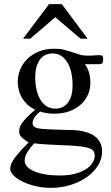

<svg xmlns="http://www.w3.org/2000/svg" viewBox="-20 -697 540 934"><path d="M481.9 -407.7Q481.9 -405.3 481 -398.7Q480 -392.1 477.5 -388.7Q475.1 -386.7 470.9 -386Q466.8 -385.3 461.9 -384.8Q456.5 -384.3 450.2 -384.8H393.1Q405.8 -367.7 412.6 -345.5Q419.4 -323.2 419.4 -295.4Q419.9 -264.6 408.2 -237.3Q396.5 -210 373.8 -189.2Q351.1 -168.5 318.4 -156.2Q285.6 -144 243.7 -144Q226.6 -144 209.5 -146.5Q192.4 -148.9 175.3 -154.3Q165.5 -147 156.7 -137.2Q147.9 -127.4 143.1 -117.4Q138.2 -107.4 138.4 -97.9Q138.7 -88.4 146 -81.5Q148.9 -78.6 153.1 -76.7Q157.2 -74.7 164.6 -73Q171.9 -71.3 183.6 -70.1Q195.3 -68.8 213.6 -68.1Q231.9 -67.4 258.1 -66.4Q284.2 -65.4 320.3 -64.5Q329.1 -64.5 344 -63.7Q358.9 -63 376.5 -59.8Q394 -56.6 411.6 -50Q429.2 -43.5 443.8 -32Q458.5 -20.5 467.5 -2.4Q476.6 15.6 476.6 41.5Q476.6 75.2 457.5 106.7Q438.5 138.2 404.8 162.8Q371.1 187.5 325.4 202.1Q279.8 216.8 226.1 216.8Q189 216.8 153.6 208.5Q118.2 200.2 90.8 187Q63.5 173.8 46.6 157Q29.8 140.1 29.8 123Q29.8 113.3 33.9 102.1Q38.1 90.8 48.1 76.2Q58.1 61.5 75.4 42Q92.8 22.5 119.1 -3.9Q96.7 -18.1 85 -29.3Q73.2 -40.5 73.2 -57.6Q73.2 -66.4 75.9 -75.9Q78.6 -85.4 86.9 -97.7Q95.2 -109.9 110.6 -126Q126 -142.1 151.4 -163.6Q129.9 -172.9 114 -187.7Q98.1 -202.6 87.4 -220.5Q76.7 -238.3 71.5 -258.5Q66.4 -278.8 66.4 -299.3Q66.4 -330.6 78.6 -359.6Q90.8 -388.7 113.5 -410.9Q136.2 -433.1 169.4 -446.5Q202.6 -460 244.1 -460Q272.9 -460 293.5 -454.6Q314 -449.2 331.3 -443.1Q348.6 -437 366.2 -431.6Q383.8 -426.3 406.7 -426.3Q421.9 -426.3 431.9 -427Q441.9 -427.7 449.2 -428.2Q456.5 -428.7 462.4 -428.7Q468.8 -428.7 475.6 -427.2Q481.9 -425.8 481.9 -407.7ZM333 -282.7Q333 -317.4 326.4 -345.7Q319.8 -374 307.1 -394.3Q294.4 -414.6 276.6 -425.8Q258.8 -437 235.8 -437Q218.3 -437 202.9 -430.4Q187.5 -423.8 176 -409.4Q164.6 -395 158 -373Q151.4 -351.1 151.4 -320.3Q151.4 -287.1 158 -259.3Q164.6 -231.4 177 -211.2Q189.5 -190.9 207.5 -179.7Q225.6 -168.5 249 -168.5Q266.6 -168.5 282 -175Q297.4 -181.6 308.8 -195.6Q320.3 -209.5 326.7 -231Q333 -252.4 333 -282.7ZM440.9 59.6Q440.9 47.9 435.8 39.3Q430.7 30.8 416.7 25.1Q402.8 19.5 378.7 16.1Q354.5 12.7 315.9 10.7Q260.7 8.3 218.3 6.3Q175.8 4.4 146 0Q125 24.4 112.5 43.7Q100.1 63 100.1 85.4Q100.1 101.1 112.3 114Q124.5 127 147 136.5Q169.4 146 200.4 151.4Q231.4 156.7 269 156.7Q313 156.7 345.2 148.2Q377.4 139.6 398.7 125.7Q419.9 111.8 430.4 94.5Q440.9 77.1 440.9 59.6ZM371.6 -508.8 249 -613.3 127 -508.8H92.3L218.3 -676.8H280.8L406.2 -508.8Z"/></svg>

Font: Doulos SIL Viet
Style: Regular
Weight: 400
Designer: Walt Agee, Victor Gaultney, Peter Martin, Debbi Hosken, Becca Hirsbrunner
Foundry: SIL International
Version: Version 5.000